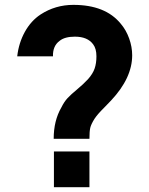

<svg xmlns="http://www.w3.org/2000/svg" viewBox="-20 -785 626 805"><path d="M534.2 -553.2Q534.2 -458 445.8 -363.8Q437 -354 418.9 -335.9Q400.9 -317.9 392.1 -307.6Q383.3 -297.4 376 -286.6Q361.8 -263.7 358.4 -249Q355 -234.4 355 -203.1H205.1Q205.1 -279.3 237.3 -334.5Q249 -358.4 263.4 -373.8Q277.8 -389.2 303.5 -410.4Q329.1 -431.6 349.1 -453.1Q369.1 -475.6 376.7 -497.6Q384.3 -519.5 384.3 -548.8Q384.3 -581.1 370.6 -599.1Q347.2 -631.3 293.9 -631.3Q251.5 -631.3 230 -613.8Q200.7 -592.3 202.1 -548.8H52.2Q58.6 -605 84.2 -651.4Q109.9 -697.8 149.9 -724.1Q211.9 -764.6 287.6 -764.6Q421.9 -764.6 486.3 -685.5Q508.8 -659.2 521.5 -623.8Q534.2 -588.4 534.2 -553.2ZM206.1 0V-149.9H355V0Z"/></svg>

Font: Manrope3 ExtraBold
Style: Bold
Weight: 800
Width: 4
Designer: Mikhail Sharanda
Foundry: Mikhail Sharanda
Version: Version 3.000;PS 003.000;hotconv 1.0.88;makeotf.lib2.5.64775